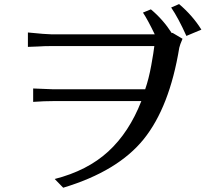

<svg xmlns="http://www.w3.org/2000/svg" viewBox="-20 -877 1040 924"><path d="M114.3 -651.4V-720.7Q202.1 -711.9 225.6 -711.9H724.6Q691.4 -781.2 668 -816.4L706.1 -832Q764.6 -783.2 806.6 -717.8L810.5 -718.8L858.4 -690.4Q845.7 -661.1 842.8 -647.5Q795.9 -361.3 671.4 -207Q546.9 -52.7 284.2 26.4L243.2 -15.6Q400.4 -55.7 501 -147.9Q601.6 -240.2 660.2 -390.6H240.2Q192.4 -390.6 139.6 -386.7V-451.2Q227.5 -447.3 237.3 -447.3H678.7Q696.3 -498 708 -563Q719.7 -627.9 722.7 -655.3H225.6Q193.4 -655.3 164.1 -653.3ZM803.7 -840.8 841.8 -857.4Q907.2 -801.8 949.2 -734.4L877 -704.1Q837.9 -791 803.7 -840.8Z"/></svg>

Font: GenEi LateMin v2
Style: Medium
Weight: 500
Designer: o_tamon (Modified)
Foundry: o_tamon / Adobe Systems Incorporated / FONT 910 / Philipp H. Poll
Version: Version 2.1;Original Version 1.004